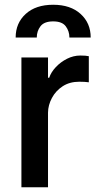

<svg xmlns="http://www.w3.org/2000/svg" viewBox="-20 -787 417 807"><path d="M353.3 -550.8V-441.1Q338.4 -443.5 313.2 -443.5Q272.7 -443.5 243.4 -424.4Q214.1 -405.2 198.2 -375.2Q182.2 -345.2 181.8 -313.6V0H70V-545.5H181.8V-460.2H186.8Q194.6 -483.7 214.7 -505Q234.7 -526.3 261.7 -540Q288.7 -553.6 317.5 -553.6Q341.3 -553.6 353.3 -550.8ZM361.2 -629.3H271.7Q271.7 -656.2 256.2 -676.7Q240.8 -697.1 203.5 -697.1Q165.8 -697.1 150.2 -676.7Q134.6 -656.2 134.6 -629.3H45.8Q45.8 -690 88.1 -728.5Q130.3 -767 203.5 -767Q276.3 -767 318.7 -728.5Q361.2 -690 361.2 -629.3Z"/></svg>

Font: Interface Medium
Style: Regular
Weight: 500
Designer: Rasmus Andersson
Foundry: rsms
Version: Version 1.8